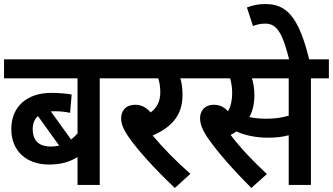

<svg xmlns="http://www.w3.org/2000/svg" viewBox="-20 -916 1649 951"><path d="M562 -528V-622H0V-528H364V-255C354 -244 344 -234 332 -225L232 -364C238 -365 245 -365 251 -365C279 -365 306 -362 327 -357L335 -448C314 -452 272 -456 234 -456C114 -456 36 -388 36 -277C36 -165 114 -101 223 -101C284 -101 326 -115 364 -138V0H474V-528ZM142 -277C142 -304 151 -326 168 -341L273 -195C261 -192 247 -190 232 -190C180 -190 142 -213 142 -277Z M923 -55C854 -115 784 -187 736 -245C827 -284 884 -343 884 -444C884 -480 880 -507 873 -528H954V-622H549V-528H764C770 -509 774 -485 774 -460C774 -416 759 -383 726 -359C705 -384 680 -397 650 -397C599 -397 580 -363 580 -331C580 -307 587 -282 614 -242C655 -181 741 -84 846 15Z M1520 -528H1609V-622H940V-528H1120C1126 -507 1130 -482 1130 -455C1130 -421 1124 -390 1109 -365C1090 -386 1068 -397 1040 -397C990 -397 971 -363 971 -331C971 -306 979 -278 1007 -236C1052 -170 1127 -83 1225 15L1302 -54C1236 -115 1169 -185 1122 -248C1132 -253 1142 -258 1151 -265C1189 -247 1245 -234 1307 -234C1345 -234 1377 -237 1410 -246V0H1520ZM1296 -328C1267 -328 1240 -331 1215 -336C1230 -363 1240 -399 1240 -444C1240 -478 1235 -506 1228 -528H1410V-343C1372 -332 1340 -328 1296 -328Z M1414 -615H1513C1459 -842 1394 -896 1294 -896C1260 -896 1231 -890 1203 -879L1233 -787C1250 -794 1270 -799 1294 -799C1353 -799 1380 -750 1414 -615Z"/></svg>

Font: Noto Sans SemiCondensed SemiBold
Style: Italic
Weight: 600
Width: 4
Italic angle: -12°
Designer: Monotype Design Team
Foundry: Monotype Imaging Inc.
Version: Version 2.013